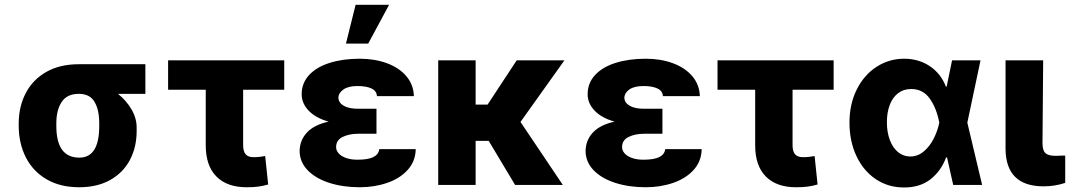

<svg xmlns="http://www.w3.org/2000/svg" viewBox="-20 -787 4557 817"><path d="M315.4 -513.7H598.6V-387.7H481.9Q517.6 -359.4 539.8 -321.3Q562 -283.2 561.5 -242.2V-232.4Q562 -162.1 533.2 -107.2Q504.4 -52.2 449 -21.2Q393.6 9.8 317.4 9.8Q236.3 9.8 178.5 -23.9Q120.6 -57.6 90.3 -116.7Q60.1 -175.8 59.6 -251V-262.7Q60.1 -335 90.1 -391.8Q120.1 -448.7 177.5 -481.2Q234.9 -513.7 315.4 -513.7ZM317.4 -116.2Q402.3 -116.2 402.3 -251V-262.7Q402.3 -319.3 382.3 -353.5Q362.3 -387.7 315.4 -387.7Q265.1 -387.7 242.4 -353Q219.7 -318.4 219.7 -262.7V-251Q219.7 -116.2 317.4 -116.2Z M1189.5 -405.3H1014.6V-169.9Q1014.6 -142.6 1025.4 -130.4Q1036.1 -118.2 1058.6 -118.2Q1074.2 -118.2 1085.4 -119.6Q1096.7 -121.1 1108.4 -123L1121.1 -2Q1099.1 4.4 1078.6 7.1Q1058.1 9.8 1029.3 9.8Q946.3 9.8 900.9 -35.9Q855.5 -81.5 855.5 -168.9V-405.3H695.3V-530.3H1189.5Z M1378.4 -269.5Q1323.7 -284.7 1293.7 -315.9Q1263.7 -347.2 1263.7 -385.7Q1263.7 -433.6 1295.4 -467.8Q1327.1 -502 1383.1 -519.5Q1439 -537.1 1510.7 -537.1Q1574.2 -537.1 1626.2 -518.1Q1678.2 -499 1709 -462.9Q1739.7 -426.8 1741.2 -377.9H1584Q1582.5 -400.4 1560.5 -410.6Q1538.6 -420.9 1501 -420.9Q1462.4 -420.9 1441.7 -406.5Q1420.9 -392.1 1419.9 -371.1Q1420.9 -349.1 1443.1 -336.7Q1465.3 -324.2 1503.9 -324.2H1582V-217.8H1503.9Q1465.3 -217.8 1437.7 -204.1Q1410.2 -190.4 1410.2 -161.1Q1410.2 -147 1420.7 -134.8Q1431.2 -122.6 1451.9 -115Q1472.7 -107.4 1501 -107.4Q1546.4 -107.4 1568.8 -118.7Q1591.3 -129.9 1593.8 -152.3H1749Q1748 -100.6 1714.8 -64Q1681.6 -27.3 1627.4 -8.8Q1573.2 9.8 1510.7 9.8Q1439 9.8 1380.9 -9Q1322.8 -27.8 1289.1 -62.7Q1255.4 -97.7 1254.9 -144.5Q1255.9 -191.4 1286.9 -223.9Q1317.9 -256.3 1378.4 -269.5ZM1493.2 -766.6H1635.7L1546.9 -601.6H1452.1Z M2003.9 -341.8H2054.7L2178.7 -530.3H2381.8L2194.8 -268.1L2375 0H2171.9L2059.6 -187.5H2003.9V0H1844.7V-530.3H2003.9Z M2595.2 -269.5Q2540.5 -284.7 2510.5 -315.9Q2480.5 -347.2 2480.5 -385.7Q2480.5 -433.6 2512.2 -467.8Q2543.9 -502 2599.9 -519.5Q2655.8 -537.1 2727.5 -537.1Q2791 -537.1 2843 -518.1Q2895 -499 2925.8 -462.9Q2956.5 -426.8 2958 -377.9H2800.8Q2799.3 -400.4 2777.3 -410.6Q2755.4 -420.9 2717.8 -420.9Q2679.2 -420.9 2658.4 -406.5Q2637.7 -392.1 2636.7 -371.1Q2637.7 -349.1 2659.9 -336.7Q2682.1 -324.2 2720.7 -324.2H2798.8V-217.8H2720.7Q2682.1 -217.8 2654.5 -204.1Q2627 -190.4 2627 -161.1Q2627 -147 2637.5 -134.8Q2647.9 -122.6 2668.7 -115Q2689.5 -107.4 2717.8 -107.4Q2763.2 -107.4 2785.6 -118.7Q2808.1 -129.9 2810.5 -152.3H2965.8Q2964.8 -100.6 2931.6 -64Q2898.4 -27.3 2844.2 -8.8Q2790 9.8 2727.5 9.8Q2655.8 9.8 2597.7 -9Q2539.6 -27.8 2505.9 -62.7Q2472.2 -97.7 2471.7 -144.5Q2472.7 -191.4 2503.7 -223.9Q2534.7 -256.3 2595.2 -269.5Z M3527.3 -405.3H3352.5V-169.9Q3352.5 -142.6 3363.3 -130.4Q3374 -118.2 3396.5 -118.2Q3412.1 -118.2 3423.3 -119.6Q3434.6 -121.1 3446.3 -123L3459 -2Q3437 4.4 3416.5 7.1Q3396 9.8 3367.2 9.8Q3284.2 9.8 3238.8 -35.9Q3193.4 -81.5 3193.4 -168.9V-405.3H3033.2V-530.3H3527.3Z M3594.7 -265.6Q3594.7 -344.2 3625.7 -406.2Q3656.7 -468.3 3710 -502.7Q3763.2 -537.1 3827.1 -537.1Q3889.2 -537.1 3936.3 -505.6Q3983.4 -474.1 4004.9 -418.9H4008.3L4031.2 -530.3H4152.3L4096.2 -265.1L4159.2 0H4036.1L4009.8 -117.2H4005.9Q3984.4 -59.1 3939.2 -23.9Q3894 11.2 3826.2 10.7Q3759.8 10.7 3707 -24.4Q3654.3 -59.6 3624.5 -122.6Q3594.7 -185.5 3594.7 -265.6ZM3853.5 -121.1Q3884.8 -121.1 3910.2 -142.1Q3935.5 -163.1 3952.4 -195.8Q3969.2 -228.5 3976.6 -263.7L3977.1 -265.1L3976.6 -266.6Q3964.8 -327.6 3936 -367.9Q3907.2 -408.2 3857.4 -408.2Q3824.7 -408.2 3801.5 -390.4Q3778.3 -372.6 3766.1 -340.6Q3753.9 -308.6 3753.9 -266.6Q3753.9 -224.6 3766.4 -191.4Q3778.8 -158.2 3801.5 -139.6Q3824.2 -121.1 3853.5 -121.1Z M4418.9 -530.3 4416 -175.8Q4416.5 -146 4429 -135Q4441.4 -124 4470.7 -124Q4490.2 -124 4497.1 -125H4512.7V-8.8Q4468.8 5.9 4420.9 5.9Q4260.3 5.9 4258.8 -153.3V-530.3Z"/></svg>

Font: Pretendard ExtraBold
Style: Regular
Weight: 800
Designer: Base glyphs from Inter by Rasmus Andersson; Hangeul glyphs from Noto Sans CJK(Source Han Sans) by Jang Soo-young and Kan
Foundry: Kil Hyung-jin
Version: Version 1.309